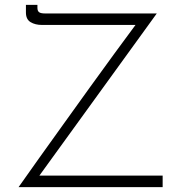

<svg xmlns="http://www.w3.org/2000/svg" viewBox="-20 -765 743 785"><path d="M56 0Q91 -50 138.5 -116.5Q186 -183 239.5 -257.5Q293 -332 346.5 -406.5Q400 -481 448.5 -547Q497 -613 534 -663H152Q124 -663 105 -674.5Q86 -686 86 -714V-745H133V-733Q133 -720 140 -715Q147 -710 164 -710H621L141 -47H645V0Z"/></svg>

Font: Synthetic Light
Style: Regular
Weight: 300
Designer: Santiago Orozco
Foundry: Typemade
Version: Version 2.000; ttfautohint (v1.8.4.7-5d5b)